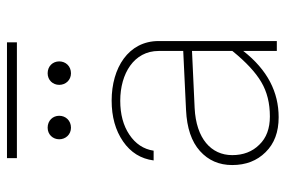

<svg xmlns="http://www.w3.org/2000/svg" viewBox="-158 -680 842 567"><g transform="rotate(-90 263.5 -396.0)"><path d="M80.6 -796.9V-767.6H422.4V-796.9ZM426.3 -349.1C426.3 -438.5 346.7 -487.8 250.5 -487.8C202.6 -487.8 162.6 -476.6 129.9 -454.1C97.2 -431.6 78.6 -401.4 73.7 -363.8H102.5C106.9 -393.6 123 -417.5 149.9 -435.5C176.8 -453.6 210.4 -462.4 250 -462.4C330.1 -462.4 397 -421.9 397 -349.1V-276.4L222.7 -268.1C169.4 -265.6 129.4 -252 101.6 -227.1C73.7 -202.1 60.1 -170.4 60.1 -131.8C60.1 -91.3 72.8 -58.6 98.1 -33.2C123.5 -7.3 157.7 5.4 201.2 5.4C275.4 5.4 340.8 -27.3 397 -99.1V0H426.3ZM89.4 -131.8C89.4 -193.8 138.2 -238.3 228.5 -242.7L397 -250.5V-131.3C364.3 -90.8 333.5 -62.5 305.2 -45.9C276.4 -28.8 242.7 -20.5 203.6 -20.5C168 -20.5 140.1 -30.8 120.1 -51.8C99.6 -72.3 89.4 -99.1 89.4 -131.8ZM136.2 -642.6C136.2 -623.5 150.4 -607.9 170.4 -607.9C191.4 -607.9 205.6 -623.5 205.6 -642.6C205.6 -661.6 191.4 -676.8 170.4 -676.8C150.4 -676.8 136.2 -661.6 136.2 -642.6ZM296.9 -642.6C296.9 -623.5 311 -607.9 331.1 -607.9C352.1 -607.9 366.2 -623.5 366.2 -642.6C366.2 -661.6 352.1 -676.8 331.1 -676.8C311 -676.8 296.9 -661.6 296.9 -642.6Z"/></g></svg>

Font: Estedad Thin
Style: Regular
Weight: 100
Designer: Amin Abedi
Version: Version 7.3